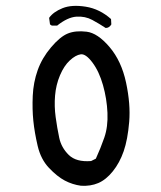

<svg xmlns="http://www.w3.org/2000/svg" viewBox="-20 -626 540 645"><path d="M252 -2Q223 -6 197.5 -19.5Q172 -33 144.5 -62Q117 -91 106.5 -136Q96 -181 92 -220Q88 -259 90 -304Q92 -349 106.5 -390Q121 -431 151.5 -467Q182 -503 208 -513.5Q234 -524 271 -519.5Q308 -515 348 -468Q388 -421 403.5 -348.5Q419 -276 414 -216.5Q409 -157 395.5 -118Q382 -79 359 -50.5Q336 -22 310 -11Q284 0 252 -2ZM286 -85Q297 -90 302 -93Q318 -128 330.5 -164Q343 -200 341 -247Q339 -294 326 -340Q313 -386 290.5 -416Q268 -446 251 -443.5Q234 -441 214.5 -423Q195 -405 181.5 -373Q168 -341 165 -305Q162 -269 167 -232.5Q172 -196 179 -163Q186 -130 211 -105.5Q236 -81 286 -85ZM335 -532Q314 -546 290 -559Q266 -572 236.5 -570Q207 -568 172 -540H154L148 -544L145 -566Q159 -586 190 -598.5Q221 -611 268 -603.5Q315 -596 353 -562L354 -544Q347 -532 335 -532Z"/></svg>

Font: NaniFont Regular
Style: Regular
Weight: 400
Designer: Nanigashitei
Version: Version 1.036